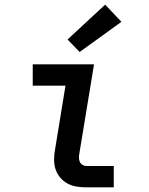

<svg xmlns="http://www.w3.org/2000/svg" viewBox="-20 -807 640 827"><path d="M352 0Q330 0 309 -3.5Q288 -7 270 -17Q252 -27 239 -42.5Q226 -58 219.5 -77.5Q213 -97 213 -119Q213 -141 217 -162L262 -438H121V-530H385L322 -147Q320 -138 320 -128.5Q320 -119 323.5 -110.5Q327 -102 335 -97Q343 -92 352 -92H470V0ZM323 -583 271 -637 433 -787 503 -713Z"/></svg>

Font: Iosevka Curly Slab SmBdExObl
Style: Regular
Weight: 600
Width: 7
Italic angle: -9°
Monospace: yes
Designer: Belleve Invis
Foundry: Belleve Invis
Version: Version 11.1.0; ttfautohint (v1.8.3)